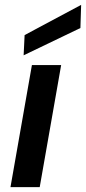

<svg xmlns="http://www.w3.org/2000/svg" viewBox="-20 -768 353 788"><path d="M23 0 111 -501H231L143 0ZM77 -541 81 -624 313 -748 310 -653Z"/></svg>

Font: DM Sans 18pt SemiBold
Style: Italic
Weight: 600
Italic angle: -10°
Designer: Colophon Foundry, Jonny Pinhorn
Foundry: Colophon Foundry
Version: Version 4.004;gftools[0.9.30]